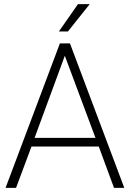

<svg xmlns="http://www.w3.org/2000/svg" viewBox="-20 -913 631 933"><path d="M310 -760H266L359 -893H416ZM271 -702H320L584 0H534L460 -201H133L58 0H7ZM295 -642 148 -243H444Z"/></svg>

Font: Freesentation 2 ExtraLight
Style: Regular
Weight: 260
Designer: glyphs from Roboto by Christian Robertson / Hangul glyphs from Noto Sans CJK(Source Han Sans) by Jang Soo-young and Kang
Foundry: PT&
Version: Version 2.001